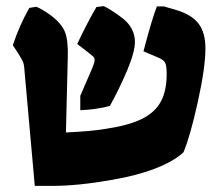

<svg xmlns="http://www.w3.org/2000/svg" viewBox="-20 -598 730 629"><path d="M243 -284 278 -365Q290 -392 290 -401Q290 -408 285.5 -412.5Q281 -417 268 -427L233 -454Q267 -526 296 -575L320 -578Q331 -573 349.5 -561Q368 -549 383 -537Q402 -522 412 -502.5Q422 -483 422 -462Q422 -427 396 -366Q370 -305 340 -251Q296 -239 243 -237ZM60 -369Q59 -387 55 -396Q51 -405 39 -424L22 -450Q44 -516 76 -572L99 -576Q120 -567 146 -548Q181 -522 192.5 -494Q204 -466 202 -408L196 -164Q282 -168 327 -176Q401 -187 444 -208Q487 -229 506.5 -264.5Q526 -300 526 -355Q526 -383 521 -392.5Q516 -402 499 -409L450 -430Q479 -540 494 -577H517L558 -565Q608 -550 630.5 -520.5Q653 -491 653 -440Q653 -377 628 -264Q603 -151 581 -99Q550 -70 490 -46.5Q430 -23 348 -9Q236 11 151 11H94Z"/></svg>

Font: Suez One
Style: Regular
Weight: 400
Designer: Michal Sahar
Foundry: Hagilda
Version: Version 1.001